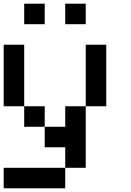

<svg xmlns="http://www.w3.org/2000/svg" viewBox="-20 -1020 707 1040"><path d="M555.6 -444.4H444.4V-777.8H555.6ZM333.3 -333.3V-444.4H444.4V-111.1H333.3V-222.2H222.2V-333.3ZM222.2 -333.3H111.1V-444.4H222.2ZM111.1 -444.4H0V-777.8H111.1ZM333.3 0H0V-111.1H333.3ZM222.2 -888.9H111.1V-1000H222.2ZM444.4 -888.9H333.3V-1000H444.4Z"/></svg>

Font: Pixeloid Mono
Style: Regular
Weight: 400
Monospace: yes
Designer: GGBotNet
Foundry: GGBotNet
Version: 0.5